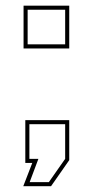

<svg xmlns="http://www.w3.org/2000/svg" viewBox="-20 -560 319 660"><path d="M60 80 91 0H67V-147H218V-9.5L155.5 80ZM82 66H148L204 -14V-133H81V-14H112ZM61 -393.5V-540.5H218V-393.5ZM75 -407.5H204V-526.5H75Z"/></svg>

Font: Tourney Expanded Thin
Style: Regular
Weight: 100
Width: 7
Designer: Tyler Finck
Foundry: Etcetera Type Co
Version: Version 1.010; ttfautohint (v1.8.3)